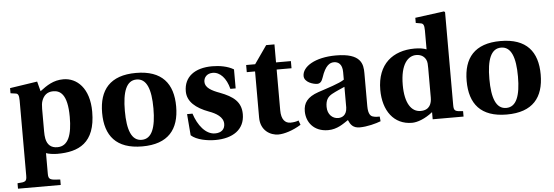

<svg xmlns="http://www.w3.org/2000/svg" viewBox="-57 -925 3864 1338"><g transform="rotate(-5 1875.0 -256.0)"><path d="M19 192V230H318V192C245 189 235 185 235 143V0C252 7 287 12 314 12C462 12 581 -40 581 -259C581 -425 494 -502 400 -502C330 -502 284 -470 235 -433L217 -502L25 -473V-437L60 -432C76 -430 84 -421 84 -381V143C84 185 76 189 19 192ZM235 -152V-310C235 -331 237 -351 242 -365C255 -402 280 -425 322 -425C369 -425 422 -399 422 -237C422 -113 395 -34 318 -34C274 -34 248 -57 239 -101C236 -116 235 -133 235 -152Z M649 -245C649 -85 726 12 908 12C1090 12 1167 -85 1167 -245C1167 -405 1090 -502 908 -502C726 -502 649 -405 649 -245ZM808 -245C808 -379 837 -456 908 -456C979 -456 1008 -379 1008 -245C1008 -111 979 -34 908 -34C837 -34 808 -111 808 -245Z M1238 -185 1250 -36C1288 -1 1363 12 1419 12C1541 12 1625 -43 1625 -151C1625 -237 1571 -278 1479 -313C1421 -334 1378 -358 1378 -398C1378 -429 1400 -456 1441 -456C1492 -456 1535 -410 1554 -334H1591V-467C1550 -492 1493 -502 1441 -502C1319 -502 1243 -445 1243 -344C1243 -271 1302 -223 1390 -190C1441 -172 1490 -143 1490 -95C1490 -57 1465 -34 1421 -34C1355 -34 1302 -103 1276 -185Z M1678 -440H1736V-117C1736 -26 1804 12 1860 12C1901 12 1963 -7 2019 -42L2008 -73C1994 -67 1973 -63 1951 -63C1913 -63 1887 -91 1887 -155V-440H1991V-490H1887V-616H1829L1741 -490H1678Z M2057 -133C2057 -58 2107 12 2208 12C2272 12 2316 -23 2351 -46C2364 -15 2381 12 2429 12C2481 12 2544 -5 2577 -18L2574 -51C2561 -50 2541 -51 2526 -56C2513 -60 2494 -72 2494 -131V-362C2494 -424 2484 -502 2307 -502C2160 -502 2070 -444 2070 -379C2070 -334 2134 -316 2160 -316C2182 -316 2193 -332 2201 -356C2229 -441 2261 -456 2289 -456C2318 -456 2347 -439 2347 -382V-329C2312 -305 2228 -280 2163 -258C2084 -231 2057 -190 2057 -133ZM2211 -150C2211 -197 2227 -220 2257 -237C2288 -254 2323 -268 2347 -279V-134C2345 -80 2312 -66 2285 -66C2246 -66 2211 -97 2211 -150Z M2594 -236C2594 -90 2668 12 2795 12C2832 12 2886 -7 2940 -50V0H3156V-38C3099 -41 3091 -45 3091 -87V-736L3084 -742L2881 -715V-679L2916 -673C2932 -670 2940 -661 2940 -621V-489C2918 -498 2890 -502 2856 -502C2781 -502 2715 -480 2669 -437C2622 -393 2594 -326 2594 -236ZM2753 -256C2753 -403 2808 -456 2864 -456C2902 -456 2922 -437 2932 -417C2940 -402 2940 -379 2940 -358V-152C2940 -112 2926 -65 2862 -65C2797 -65 2753 -128 2753 -256Z M3199 -245C3199 -85 3276 12 3458 12C3640 12 3717 -85 3717 -245C3717 -405 3640 -502 3458 -502C3276 -502 3199 -405 3199 -245ZM3358 -245C3358 -379 3387 -456 3458 -456C3529 -456 3558 -379 3558 -245C3558 -111 3529 -34 3458 -34C3387 -34 3358 -111 3358 -245Z"/></g></svg>

Font: Heuristica
Style: Bold
Weight: 700
Version: Version 1.0.1